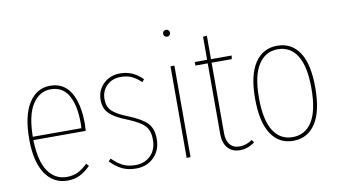

<svg xmlns="http://www.w3.org/2000/svg" viewBox="-74 -893 1888 1072"><g transform="rotate(-10 870.5 -357.0)"><path d="M379.9 -284.2Q379.9 -268.6 377.9 -246.1H81.1Q84 -126.5 123.8 -68.8Q163.6 -11.2 230 -11.2Q266.1 -11.2 293 -24.4Q319.8 -37.6 348.1 -64.9L361.8 -50.8Q331.5 -20.5 300.8 -5.4Q270 9.8 231 9.8Q151.4 9.8 105.2 -58.3Q59.1 -126.5 59.1 -254.9Q59.1 -387.7 103.8 -458.3Q148.4 -528.8 225.1 -528.8Q301.8 -528.8 340.8 -464.8Q379.9 -400.9 379.9 -284.2ZM356.9 -265.1Q357.9 -272.9 357.9 -292Q357.9 -395 325 -451.9Q292 -508.8 225.1 -508.8Q161.1 -508.8 121.8 -448.5Q82.5 -388.2 81.1 -265.1Z M620.6 -528.8Q658.7 -528.8 689.2 -515.6Q719.7 -502.4 748.5 -474.1L736.8 -459Q709 -485.4 682.9 -497.1Q656.7 -508.8 621.6 -508.8Q574.2 -508.8 543 -479Q511.7 -449.2 511.7 -400.9Q511.7 -359.4 537.1 -334.5Q562.5 -309.6 627.4 -284.2Q701.2 -254.4 731 -222.7Q760.7 -190.9 760.7 -133.8Q760.7 -69.8 720.9 -30Q681.2 9.8 619.6 9.8Q572.8 9.8 538.8 -7.3Q504.9 -24.4 474.6 -56.2L487.8 -69.8Q518.6 -39.1 548.1 -24.4Q577.6 -9.8 619.6 -9.8Q671.4 -9.8 705.1 -43Q738.8 -76.2 738.8 -133.8Q738.8 -185.1 713.1 -212.2Q687.5 -239.3 616.7 -268.1Q547.4 -294.9 518.6 -324.2Q489.7 -353.5 489.7 -400.9Q489.7 -456.5 527.8 -492.7Q565.9 -528.8 620.6 -528.8Z M917.5 -724.1Q925.8 -724.1 931.2 -718.3Q936.5 -712.4 936.5 -704.1Q936.5 -696.3 931.2 -690.7Q925.8 -685.1 917.5 -685.1Q908.7 -685.1 903.1 -690.7Q897.5 -696.3 897.5 -704.1Q897.5 -712.9 903.1 -718.5Q908.7 -724.1 917.5 -724.1ZM928.7 -519V0H906.7V-519Z M1281.2 -35.2 1292.5 -20Q1252.4 9.8 1208.5 9.8Q1164.6 9.8 1139.4 -18.8Q1114.3 -47.4 1114.3 -97.2V-499H1044.4V-519H1114.3V-649.9L1136.2 -651.9V-519H1253.4L1250.5 -499H1136.2V-98.1Q1136.2 -57.1 1155.3 -34.2Q1174.3 -11.2 1210.4 -11.2Q1247.6 -11.2 1281.2 -35.2Z M1512.2 -528.8Q1593.3 -528.8 1637.7 -462.4Q1682.1 -396 1682.1 -262.2Q1682.1 -127 1637 -58.6Q1591.8 9.8 1510.3 9.8Q1429.2 9.8 1384.8 -58.3Q1340.3 -126.5 1340.3 -258.8Q1340.3 -392.6 1386 -460.7Q1431.6 -528.8 1512.2 -528.8ZM1512.2 -508.8Q1441.9 -508.8 1402.1 -446.8Q1362.3 -384.8 1362.3 -258.8Q1362.3 -134.8 1400.9 -73Q1439.5 -11.2 1510.3 -11.2Q1582 -11.2 1621.1 -73.2Q1660.2 -135.3 1660.2 -262.2Q1660.2 -386.7 1621.6 -447.8Q1583 -508.8 1512.2 -508.8Z"/></g></svg>

Font: Fira Sans Compressed Thin
Style: Regular
Weight: 100
Width: 1
Designer: Carrois Corporate & Edenspiekermann AG
Foundry: Carrois Corporate GbR & Edenspiekermann AG
Version: Version 4.203;PS 004.203;hotconv 1.0.88;makeotf.lib2.5.64775